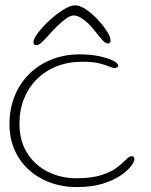

<svg xmlns="http://www.w3.org/2000/svg" viewBox="-20 -698 582 740"><path d="M276 23Q220.5 23 173.2 5.5Q126 -12 90.8 -44Q55.5 -76 36 -120.8Q16.5 -165.5 16.5 -220Q16.5 -279.5 36.8 -328.8Q57 -378 93.5 -413.8Q130 -449.5 179.5 -469Q229 -488.5 287 -488.5Q329.5 -488.5 363 -481.2Q396.5 -474 416 -464Q435.5 -454 435.5 -445.5Q435.5 -443 433.8 -440.8Q432 -438.5 429 -437.2Q426 -436 422 -436Q413.5 -436 400 -442Q386.5 -448 362.2 -454Q338 -460 297 -460Q243 -460 198.8 -442.5Q154.5 -425 122.2 -393Q90 -361 72.5 -317.5Q55 -274 55 -221.5Q55 -155 84.8 -108Q114.5 -61 164.5 -36Q214.5 -11 275 -11Q335 -11 372.8 -23.8Q410.5 -36.5 432.2 -53.5Q454 -70.5 466 -83.2Q478 -96 486.5 -96Q492 -96 494.2 -94Q496.5 -92 497.2 -89.2Q498 -86.5 498 -84Q498 -75 484.8 -57.5Q471.5 -40 444.5 -21.5Q417.5 -3 375.5 10Q333.5 23 276 23ZM119.5 -524Q109 -524 109 -535Q109 -548 126.5 -571.5Q144 -595 170.5 -619.2Q197 -643.5 224 -660.5Q251 -677.5 269.5 -677.5Q288 -677.5 311.2 -661.8Q334.5 -646 356.2 -623Q378 -600 392 -577.8Q406 -555.5 406 -542.5Q406 -537 403.5 -533.8Q401 -530.5 397 -530.5Q387 -530.5 377 -541Q367 -551.5 348 -576Q335.5 -592.5 320.8 -606.8Q306 -621 291.2 -629.8Q276.5 -638.5 263.5 -638.5Q252.5 -638.5 236.5 -627.5Q220.5 -616.5 202.8 -599.5Q185 -582.5 168.5 -563.5Q148 -540.5 138 -532.2Q128 -524 119.5 -524Z"/></svg>

Font: Gluten Thin
Style: Regular
Weight: 100
Designer: Tyler Finck
Foundry: Etcetera Type Company
Version: Version 1.300